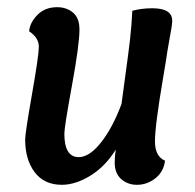

<svg xmlns="http://www.w3.org/2000/svg" viewBox="-20 -504 541 534"><path d="M201 -422Q201 -380 180 -265.5Q159 -151 159 -132Q159 -67 199 -67Q229 -67 261.5 -108.5Q294 -150 318 -215Q321 -240 329 -297Q337 -354 341.5 -393Q346 -432 348 -474Q373 -481 404 -481Q459 -481 459 -446Q459 -440 457 -427Q455 -414 450 -387Q445 -360 442 -338Q442 -336 432.5 -280.5Q423 -225 417 -179.5Q411 -134 411 -111Q411 -69 439 -57Q435 -26 412 -8Q389 10 361 10Q335 10 317 -6Q299 -22 299 -52Q299 -70 302 -88Q273 -41 231.5 -15.5Q190 10 152 10Q103 10 76.5 -25Q50 -60 50 -116Q50 -134 69 -242Q88 -350 88 -374Q88 -399 61 -417Q63 -441 84 -462.5Q105 -484 139 -484Q165 -484 183 -469Q201 -454 201 -422Z"/></svg>

Font: Overlock
Style: Bold Italic
Weight: 700
Version: Version 1.001